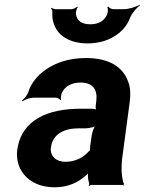

<svg xmlns="http://www.w3.org/2000/svg" viewBox="-20 -784 613 814"><path d="M500 -128 530 -352C534 -383 533 -410 525 -433C503 -501 442 -538 344 -538C275 -538 216 -519 173 -488C143 -467 114 -436 101 -397C97 -382 83 -365 73 -358L76 -355C85 -362 108 -370 123 -370H216C224 -370 234 -364 236 -359L239 -361C237 -366 239 -383 242 -390C255 -419 285 -434 321 -434C374 -434 395 -404 388 -353L386 -338C385 -331 386 -318 389 -314L392 -317C389 -321 376 -323 369 -323H321C187 -323 71 -279 53 -148C50 -125 53 -104 59 -85C78 -30 131 10 212 10C269 10 312 -11 344 -40C349 -44 355 -50 357 -54L354 -55C352 -51 353 -43 353 -37C353 -26 355 -16 358 -7C359 -5 357 1 356 3L358 5C359 3 364 0 367 0H499C501 0 503 2 504 3L506 1C505 0 504 -2 504 -4C504 -5 506 -7 506 -7L503 -10C494 -43 493 -80 500 -128ZM196 -159C204 -218 254 -240 315 -240H344C358 -240 383 -246 391 -253L388 -256C380 -249 371 -225 369 -211L362 -162C362 -159 360 -145 362 -143L365 -146C363 -148 354 -141 352 -138C331 -115 297 -98 257 -98C218 -98 191 -122 196 -159ZM363 -681C327 -681 305 -696 302 -725C301 -733 305 -749 310 -754L307 -756C303 -751 290 -745 282 -745H214C209 -745 202 -749 199 -751L196 -748C199 -746 203 -740 202 -735C201 -718 202 -701 207 -687C223 -633 275 -600 352 -600C377 -600 402 -604 424 -611C471 -627 513 -658 532 -710C540 -729 560 -752 573 -761L572 -764C558 -755 525 -745 505 -745H461C453 -745 442 -751 440 -756L435 -754C438 -749 438 -733 435 -725C424 -696 398 -681 363 -681Z"/></svg>

Font: Asimov
Style: EdgeIt
Weight: 500
Designer: Google
Version: Version 2.000980: 2014